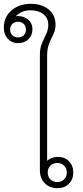

<svg xmlns="http://www.w3.org/2000/svg" viewBox="-78 -976 433 1006"><path d="M306 -72Q306 -36 283 -13Q260 10 223 10Q182 10 156.5 -16Q131 -42 131 -83V-689Q131 -717 137.5 -736.5Q144 -756 156 -781Q166 -800 170.5 -814.5Q175 -829 175 -846Q175 -881 149.5 -901.5Q124 -922 81 -922Q35 -922 5 -891Q8 -892 13 -892Q48 -892 70 -873Q92 -854 92 -823Q92 -791 71 -770.5Q50 -750 17 -750Q-16 -750 -37 -772.5Q-58 -795 -58 -831Q-58 -887 -17.5 -921.5Q23 -956 83 -956Q141 -956 177 -926.5Q213 -897 213 -845Q213 -827 208.5 -813.5Q204 -800 194 -780Q182 -757 175.5 -736Q169 -715 169 -684V-133Q179 -143 194 -148.5Q209 -154 225 -154Q261 -154 283.5 -131Q306 -108 306 -72ZM-25 -821Q-25 -803 -13.5 -791.5Q-2 -780 17 -780Q35 -780 46.5 -791.5Q58 -803 58 -821Q58 -839 46.5 -850.5Q35 -862 17 -862Q-2 -862 -13.5 -850.5Q-25 -839 -25 -821ZM272 -72Q272 -94 258 -108Q244 -122 222 -122Q200 -122 186 -108Q172 -94 172 -72Q172 -50 186 -36Q200 -22 222 -22Q244 -22 258 -36Q272 -50 272 -72Z"/></svg>

Font: Sarabun Thin
Style: Regular
Weight: 250
Designer: Suppakit Chalermlarp | Katatrad Co.,Ltd.
Foundry: Cadson Demak Co.,Ltd.
Version: Version 1.000; ttfautohint (v1.6)